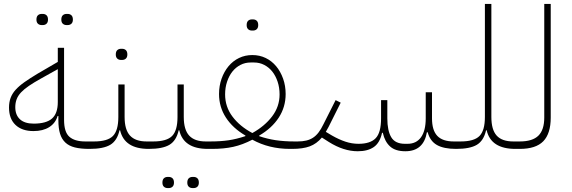

<svg xmlns="http://www.w3.org/2000/svg" viewBox="-20 -760 2918 980"><path d="M436 0Q392 0 362 -7.5Q332 -15 313.5 -32.5Q295 -50 286.5 -77.5Q278 -105 278 -146V-168H274Q263 -131 231 -111Q199 -91 151 -91Q92 -91 59 -122.5Q26 -154 26 -211Q26 -238 34 -260Q42 -282 59.5 -301.5Q77 -321 104.5 -340.5Q132 -360 172 -384L275 -444V-516H307V-148Q307 -86 334 -62Q361 -38 415 -38H449V-12ZM152 -129Q216 -129 245.5 -155Q275 -181 275 -239V-407L189 -359Q153 -339 128 -322Q103 -305 87.5 -288.5Q72 -272 65 -253.5Q58 -235 58 -213Q58 -173 82 -151Q106 -129 152 -129ZM320 -632Q308 -632 300.5 -639Q293 -646 293 -660Q293 -675 300.5 -682Q308 -689 320 -689H325Q337 -689 344.5 -682Q352 -675 352 -660Q352 -646 344.5 -639Q337 -632 325 -632ZM193 -632Q181 -632 173.5 -639Q166 -646 166 -660Q166 -675 173.5 -682Q181 -689 193 -689H198Q210 -689 217.5 -682Q225 -675 225 -660Q225 -646 217.5 -639Q210 -632 198 -632Z M437 -26 449 -38H460Q529 -38 556.5 -66Q584 -94 584 -163V-329H616V-163Q616 -98 643.5 -68Q671 -38 728 -38H751V-12L739 0Q615 0 593 -95H590Q578 -42 543 -21Q508 0 437 0ZM598 -454Q586 -454 578.5 -461Q571 -468 571 -482Q571 -497 578.5 -504Q586 -511 598 -511H603Q615 -511 622.5 -504Q630 -497 630 -482Q630 -468 622.5 -461Q615 -454 603 -454Z M739 -26 751 -38H762Q831 -38 858.5 -66Q886 -94 886 -163V-329H918V-163Q918 -98 945.5 -68Q973 -38 1030 -38H1053V-12L1041 0Q917 0 895 -95H892Q880 -42 845 -21Q810 0 739 0ZM963 200Q951 200 943.5 193Q936 186 936 172Q936 157 943.5 150Q951 143 963 143H968Q980 143 987.5 150Q995 157 995 172Q995 186 987.5 193Q980 200 968 200ZM836 200Q824 200 816.5 193Q809 186 809 172Q809 157 816.5 150Q824 143 836 143H841Q853 143 860.5 150Q868 157 868 172Q868 186 860.5 193Q853 200 841 200Z M1041 -26 1053 -38Q1106 -38 1146.5 -44Q1187 -50 1232 -65L1233 -68Q1168 -106 1133 -160Q1098 -214 1098 -280Q1098 -322 1111 -358.5Q1124 -395 1146.5 -422Q1169 -449 1200 -464Q1231 -479 1268 -479Q1305 -479 1336 -464Q1367 -449 1389.5 -422Q1412 -395 1425 -358.5Q1438 -322 1438 -280Q1438 -214 1403 -160Q1368 -106 1303 -68V-65Q1344 -51 1387 -44.5Q1430 -38 1483 -38V-12L1470 0H1460Q1353 0 1268 -47Q1218 -21 1170.5 -10.5Q1123 0 1061 0H1041ZM1268 -81Q1331 -116 1369 -166Q1407 -216 1407 -278Q1407 -313 1397 -343Q1387 -373 1370 -394.5Q1353 -416 1329 -428.5Q1305 -441 1277 -441H1259Q1231 -441 1207 -428.5Q1183 -416 1166 -394.5Q1149 -373 1139 -343Q1129 -313 1129 -278Q1129 -215 1166.5 -165Q1204 -115 1268 -81ZM1266 -604Q1254 -604 1246.5 -611Q1239 -618 1239 -632Q1239 -647 1246.5 -654Q1254 -661 1266 -661H1271Q1283 -661 1290.5 -654Q1298 -647 1298 -632Q1298 -618 1290.5 -611Q1283 -604 1271 -604Z M1471 -26 1483 -38H1499Q1524 -38 1543 -42.5Q1562 -47 1577.5 -57Q1593 -67 1606 -84Q1619 -101 1631 -126L1693 -249L1719 -236L1657 -112L1643 -87L1675 -68Q1710 -48 1743 -37Q1776 -26 1810 -26Q1870 -26 1897.5 -54.5Q1925 -83 1925 -156V-249H1957V-156Q1957 -93 1977 -59.5Q1997 -26 2047 -26H2060Q2105 -26 2129 -59.5Q2153 -93 2153 -156V-289H2185V-156Q2185 -95 2212 -66.5Q2239 -38 2296 -38H2320V-12L2308 0Q2245 0 2210 -20Q2175 -40 2163 -85H2159Q2142 12 2049 12Q1998 12 1971 -12.5Q1944 -37 1934 -82H1930Q1919 -31 1888 -9.5Q1857 12 1806 12Q1734 12 1659 -35L1623 -58Q1596 -26 1561 -13Q1526 0 1471 0Z M2308 -26 2320 -38H2331Q2400 -38 2427.5 -66Q2455 -94 2455 -163V-740H2488V-163Q2488 -98 2515 -68Q2542 -38 2600 -38H2623V-12L2611 0Q2486 0 2464 -95H2461Q2449 -42 2414 -21Q2379 0 2308 0Z M2611 -26 2623 -38H2633Q2698 -38 2728 -67.5Q2758 -97 2758 -160V-740H2791V-160Q2791 -78 2753 -39Q2715 0 2633 0H2611Z"/></svg>

Font: IBM Plex Sans Arabic ExtLt
Style: Regular
Weight: 200
Designer: Mike Abbink, Paul van der Laan, Pieter van Rosmalen, Wael Morcos, Khajak Apelian
Foundry: Bold Monday
Version: Version 1.2